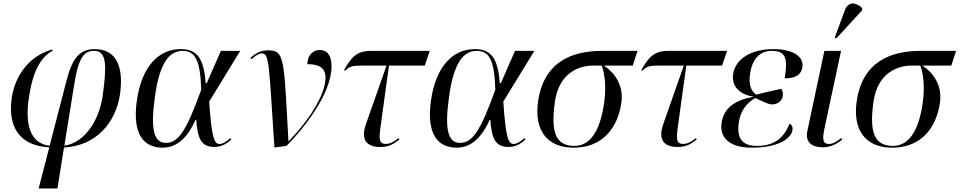

<svg xmlns="http://www.w3.org/2000/svg" viewBox="-20 -823 5413 1083"><path d="M198 240H304L341 9C521 0 634 -131 657 -292C679 -450 634 -546 515 -546C432 -546 389 -498 357 -375L260 -1C147 -14 122 -126 142 -266C163 -414 206 -499 278 -538L275 -544C137 -506 63 -388 46 -269C22 -99 98 0 258 8ZM399 -349C425 -509 458 -536 512 -536C584 -536 582 -447 559 -282C542 -161 470 -21 343 -1Z M897 10C987 10 1045 -61 1083 -147H1087C1094 -35 1119 6 1190 6C1235 6 1266 -19 1285 -36L1280 -44C1267 -33 1240 -11 1219 -11C1191 -11 1174 -34 1160 -250L1335 -536H1226L1146 -354H1140C1130 -501 1086 -546 999 -546C876 -546 780 -450 752 -257C725 -65 791 10 897 10ZM916 -17C850 -17 827 -87 854 -278C881 -474 937 -536 1010 -536C1079 -536 1110 -488 1115 -317C1032 -87 987 -17 916 -17Z M1528 9 1596 0C1687 -91 1850 -291 1850 -448C1850 -514 1824 -541 1782 -541C1750 -541 1714 -516 1714 -461C1775 -461 1816 -444 1816 -385C1816 -287 1720 -141 1608 -26H1607C1581 -493 1587 -539 1492 -539C1455 -539 1425 -526 1393 -497L1398 -489C1426 -512 1442 -522 1456 -522C1499 -522 1496 -473 1528 9Z M2124 6C2164 6 2190 -2 2233 -36L2228 -44C2195 -17 2173 -11 2157 -11C2120 -11 2117 -35 2125 -97L2174 -453H2376L2404 -536H2072C1991 -536 1961 -499 1920 -427L1927 -424C1952 -450 1968 -453 2023 -453H2160L2044 -122C2013 -34 2049 6 2124 6Z M2556 10C2646 10 2704 -61 2742 -147H2746C2753 -35 2778 6 2849 6C2894 6 2925 -19 2944 -36L2939 -44C2926 -33 2899 -11 2878 -11C2850 -11 2833 -34 2819 -250L2994 -536H2885L2805 -354H2799C2789 -501 2745 -546 2658 -546C2535 -546 2439 -450 2411 -257C2384 -65 2450 10 2556 10ZM2575 -17C2509 -17 2486 -87 2513 -278C2540 -474 2596 -536 2669 -536C2738 -536 2769 -488 2774 -317C2691 -87 2646 -17 2575 -17Z M3216 10C3382 10 3466 -106 3485 -245C3499 -344 3444 -416 3386 -453H3549L3576 -536H3375C3208 -536 3047 -476 3015 -250C2992 -88 3066 10 3216 10ZM3219 0C3110 0 3087 -86 3110 -249C3134 -416 3250 -453 3325 -453H3374C3386 -421 3403 -350 3388 -245C3365 -81 3308 0 3219 0Z M3801 6C3841 6 3867 -2 3910 -36L3905 -44C3872 -17 3850 -11 3834 -11C3797 -11 3794 -35 3802 -97L3851 -453H4053L4081 -536H3749C3668 -536 3638 -499 3597 -427L3604 -424C3629 -450 3645 -453 3700 -453H3837L3721 -122C3690 -34 3726 6 3801 6Z M4221 10C4369 10 4442 -40 4450 -89C4453 -103 4448 -120 4433 -125C4395 -26 4326 0 4248 0C4163 0 4132 -48 4149 -141C4158 -197 4191 -243 4241 -270C4272 -256 4309 -235 4336 -234C4361 -234 4390 -250 4395 -281C4397 -292 4397 -309 4386 -322C4360 -316 4306 -305 4246 -289C4217 -308 4200 -346 4212 -414C4227 -500 4274 -536 4332 -536C4409 -536 4426 -500 4406 -381C4470 -381 4499 -402 4506 -444C4515 -497 4464 -546 4342 -546C4209 -546 4129 -485 4116 -409C4104 -340 4148 -290 4230 -278V-277C4128 -259 4065 -216 4051 -135C4037 -58 4081 10 4221 10Z M4697 -606 4842 -764 4844 -776C4813 -810 4765 -818 4746 -766L4688 -610ZM4622 8C4671 8 4711 -19 4731 -36L4725 -44C4703 -28 4681 -11 4657 -11C4627 -11 4615 -25 4630 -96L4724 -536H4630L4534 -84C4519 -14 4569 8 4622 8Z M5013 10C5179 10 5263 -106 5282 -245C5296 -344 5241 -416 5183 -453H5346L5373 -536H5172C5005 -536 4844 -476 4812 -250C4789 -88 4863 10 5013 10ZM5016 0C4907 0 4884 -86 4907 -249C4931 -416 5047 -453 5122 -453H5171C5183 -421 5200 -350 5185 -245C5162 -81 5105 0 5016 0Z"/></svg>

Font: Noto Serif Display
Style: Italic
Weight: 400
Italic angle: -12°
Designer: Monotype Design Team
Foundry: Monotype Imaging Inc.
Version: Version 2.009